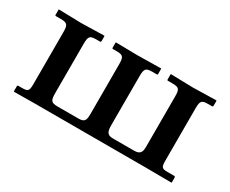

<svg xmlns="http://www.w3.org/2000/svg" viewBox="-75 -665 1072 895"><g transform="rotate(30 461.5 -217.5)"><path d="M815 -355C815 -396 822 -402 855 -402H876C880 -402 882 -404 882 -408V-434L880 -436L755 -433L636 -436L635 -434V-407C635 -403 637 -402 640 -402H665C700 -402 705 -393 705 -355V-90C705 -59 702 -41 665 -41H555C526 -41 514 -48 514 -90V-354C514 -395 521 -402 555 -402H579C583 -402 584 -404 584 -407V-434L583 -436L454 -434L340 -436L339 -434V-407C339 -403 341 -402 344 -402H364C399 -402 404 -393 404 -354V-89C404 -52 399 -41 364 -41H254C219 -41 213 -50 213 -90V-355C213 -396 220 -402 254 -402H273C277 -402 279 -404 279 -408V-434L277 -436L154 -433L33 -436L32 -434V-407C32 -403 34 -402 37 -402H63C98 -402 104 -393 104 -355V-75C104 -36 98 -33 63 -33H47C43 -33 42 -31 42 -28V-1L43 1L154 0H758L890 1L892 -1V-27C892 -30 890 -33 886 -33H856C822 -33 815 -34 815 -74Z"/></g></svg>

Font: Libertinus Serif Semibold
Style: Regular
Weight: 600
Designer: Philipp H. Poll, Khaled Hosny
Foundry: Caleb Maclennan
Version: Version 7.050;RELEASE